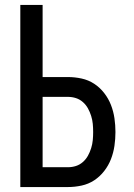

<svg xmlns="http://www.w3.org/2000/svg" viewBox="-20 -755 540 775"><path d="M62 0V-735H152V-444H254Q282 -444 309.5 -438Q337 -432 360 -417Q383 -402 400.5 -379.5Q418 -357 428 -331Q438 -305 442 -277.5Q446 -250 446 -222Q446 -194 442 -166.5Q438 -139 428 -113Q418 -87 400.5 -64.5Q383 -42 360 -27Q337 -12 309.5 -6Q282 0 254 0ZM254 -80Q271 -80 286.5 -85Q302 -90 314.5 -101Q327 -112 335 -126.5Q343 -141 348 -157Q353 -173 354.5 -189.5Q356 -206 356 -222Q356 -239 354.5 -255Q353 -271 348 -287Q343 -303 335 -317.5Q327 -332 314.5 -343Q302 -354 286.5 -359Q271 -364 254 -364H152V-80Z"/></svg>

Font: Iosevka Term Medium
Style: Regular
Weight: 500
Monospace: yes
Designer: Belleve Invis
Foundry: Belleve Invis
Version: Version 26.3.1